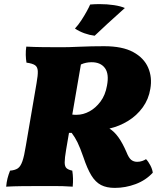

<svg xmlns="http://www.w3.org/2000/svg" viewBox="-20 -906 796 935"><path d="M487 -681Q576 -681 628.5 -652.5Q681 -624 701.5 -576.5Q722 -529 712 -473Q704 -423 675 -383Q646 -343 603.5 -317Q561 -291 513 -280Q537 -265 557 -237Q577 -209 596 -165Q607 -137 619 -127.5Q631 -118 648 -118Q661 -118 672.5 -122Q684 -126 691 -131Q702 -120 712 -101Q722 -82 724 -65Q690 -28 640.5 -9.5Q591 9 539 9Q499 9 472 -5Q445 -19 425 -51.5Q405 -84 386 -141Q370 -187 357.5 -212.5Q345 -238 329 -259Q322 -259 316 -259L302 -177Q295 -136 295 -115.5Q295 -95 304 -87Q313 -79 332 -75Q335 -56 335.5 -37Q336 -18 334 3Q306 1 284.5 0.5Q263 0 240.5 0Q218 0 185 0Q130 0 87.5 0.5Q45 1 10 3Q12 -19 16.5 -37Q21 -55 29 -75Q53 -77 66.5 -86Q80 -95 89 -120.5Q98 -146 106 -197L158 -501Q165 -540 164 -560Q163 -580 150.5 -588.5Q138 -597 109 -601Q106 -618 105.5 -638.5Q105 -659 108 -679Q145 -677 190 -676.5Q235 -676 283 -676Q312 -676 369 -678.5Q426 -681 487 -681ZM426 -603Q398 -603 374 -592L332 -348Q338 -347 343.5 -347Q349 -347 354 -347Q385 -347 415.5 -363.5Q446 -380 469.5 -411.5Q493 -443 501 -489Q512 -546 491 -574.5Q470 -603 426 -603ZM441 -732Q416 -735 391 -744Q366 -753 345 -767Q361 -784 376 -807Q391 -830 402.5 -851Q414 -872 419 -884Q430 -885 441.5 -885.5Q453 -886 464 -886Q502 -886 535 -881Q568 -876 588 -867Q542 -826 504 -791Q466 -756 441 -732Z"/></svg>

Font: Vollkorn Black
Style: Italic
Weight: 900
Italic angle: -11°
Designer: Friedrich Althausen
Foundry: Friedrich Althausen
Version: Version 5.000; ttfautohint (v1.8.3)